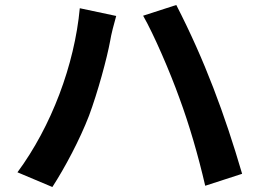

<svg xmlns="http://www.w3.org/2000/svg" viewBox="-20 -743 1040 770"><path d="M699 -351C739 -243 775 -119 803 2L951 -46C881 -285 801 -501 687 -723L554 -680C597 -605 662 -454 699 -351ZM50 -52 190 7C240 -70 300 -183 337 -279C372 -373 409 -509 422 -580C425 -601 438 -652 446 -679L300 -710C279 -483 186 -236 50 -52Z"/></svg>

Font: Spoqa Han Sans Neo Bold
Style: Bold
Weight: 700
Designer: [Spoqa Han Sans Neo] Dong-huui Kim  Younghwa Kang  Yujin Lee  [Noto Sans] Ryoko NISHIZUKA  (kana & ideographs); Paul D. 
Foundry: Spoqa (http://www.spoqa-han-sans.com)
Version: Version 1.000